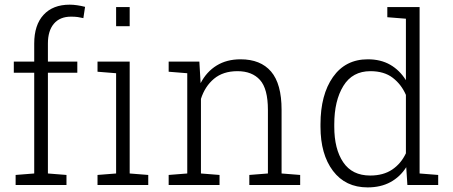

<svg xmlns="http://www.w3.org/2000/svg" viewBox="-20 -792 1938 822"><path d="M39.1 -480.5V-528.3H126.5V-605.5Q126.5 -685.1 166.5 -728.5Q206.5 -772 278.3 -772Q293.9 -772 310.5 -769.5Q327.1 -767.1 344.2 -762.7L336.9 -714.4Q325.2 -717.3 313 -719Q300.8 -720.7 284.2 -720.7Q236.3 -720.7 210.7 -690.4Q185.1 -660.2 185.1 -605.5V-528.3H311V-480.5H185.1V-49.3L264.6 -43V0H46.9V-43L126.5 -49.3V-480.5Z M397.5 -43 477.1 -49.3V-478.5L397.5 -484.9V-528.3H535.2V-49.3L614.7 -43V0H397.5ZM535.2 -679.7H477.1V-761.7H535.2Z M702.1 -43 781.7 -49.3V-478.5L702.1 -484.9V-528.3H833.5L838.9 -436Q864.3 -484.9 907.5 -511.5Q950.7 -538.1 1009.8 -538.1Q1095.7 -538.1 1140.6 -485.6Q1185.5 -433.1 1185.5 -321.8V-49.3L1265.1 -43V0H1047.4V-43L1127 -49.3V-321.3Q1127 -412.1 1093 -449.7Q1059.1 -487.3 996.6 -487.3Q935.1 -487.3 896.2 -454.8Q857.4 -422.4 840.3 -368.7V-49.3L919.9 -43V0H702.1Z M1719.2 -76.2Q1692.9 -34.7 1651.4 -12.2Q1609.9 10.3 1553.7 10.3Q1459 10.3 1405.5 -60.5Q1352.1 -131.3 1352.1 -249.5V-259.8Q1352.1 -386.2 1405.5 -462.2Q1459 -538.1 1554.7 -538.1Q1609.9 -538.1 1650.4 -514.9Q1690.9 -491.7 1717.8 -448.7V-711.9L1638.2 -718.3V-761.7H1717.8H1776.4V-49.3L1856 -43V0H1724.1ZM1411.1 -249.5Q1411.1 -153.8 1449.5 -97.2Q1487.8 -40.5 1564.9 -40.5Q1621.1 -40.5 1658.9 -65.9Q1696.8 -91.3 1717.8 -135.7V-385.7Q1698.2 -430.7 1661.4 -459Q1624.5 -487.3 1565.9 -487.3Q1488.8 -487.3 1450 -424.1Q1411.1 -360.8 1411.1 -259.8Z"/></svg>

Font: TypoPRO Roboto Slab
Style: Light
Weight: 300
Designer: Google
Version: Version 1.100263; 2013; ttfautohint (v0.94.20-1c74) -l 8 -r 